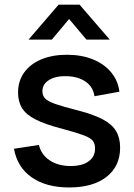

<svg xmlns="http://www.w3.org/2000/svg" viewBox="-20 -790 576 824"><path d="M102.5 -620 231.5 -770H321.5L451 -620H351L276.5 -708.5L202.5 -620ZM276.5 14.5Q178 14.5 116 -29Q54 -72.5 40 -151.5L147 -168Q157 -126 193.2 -101.8Q229.5 -77.5 283.5 -77.5Q332.5 -77.5 360.2 -97.5Q388 -117.5 388 -152.5Q388 -173 378.2 -185.8Q368.5 -198.5 337.5 -210Q306.5 -221.5 243 -238.5Q173.5 -256.5 132.8 -277.2Q92 -298 74.8 -325.8Q57.5 -353.5 57.5 -393Q57.5 -442 83.5 -478.5Q109.5 -515 156.8 -535Q204 -555 267.5 -555Q329.5 -555 378 -535.5Q426.5 -516 456.5 -480.2Q486.5 -444.5 492.5 -396.5L385.5 -377Q380 -416 349 -438.5Q318 -461 268.5 -463Q221 -465 191.5 -447.2Q162 -429.5 162 -398.5Q162 -380.5 173.2 -368Q184.5 -355.5 217 -344Q249.5 -332.5 313 -316.5Q381 -299 421 -277.8Q461 -256.5 478.2 -227.2Q495.5 -198 495.5 -156.5Q495.5 -76.5 437.2 -31Q379 14.5 276.5 14.5Z"/></svg>

Font: Manrope ExtraLight SemiBold
Style: Regular
Weight: 600
Version: Version 4.504